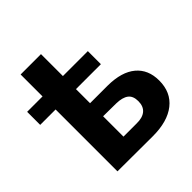

<svg xmlns="http://www.w3.org/2000/svg" viewBox="-196 -891 1040 1040"><g transform="rotate(-45 324.0 -370.5)"><path d="M0 -474V-574H465V-474ZM410 -366Q515 -365 570.5 -318.5Q626 -272 626 -188Q626 -98 563.5 -48.5Q501 1 388 1L118 0V-742H274V-366ZM374 -110Q419 -109 443 -129Q467 -149 467 -189Q467 -229 443.5 -246.5Q420 -264 374 -265L274 -266V-110Z"/></g></svg>

Font: MOST Montserrat
Style: Bold
Weight: 700
Designer: Julieta Ulanovsky
Foundry: Julieta Ulanovsky
Version: Version 8.000;March 11, 2024;FontCreator 15.0.0.2926 64-bit